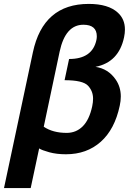

<svg xmlns="http://www.w3.org/2000/svg" viewBox="-39 -766 678 977"><path d="M117.2 190.9H-18.6L128.4 -500Q180.7 -746.1 412.6 -746.1Q512.2 -746.1 560.5 -701.7Q596.7 -668.9 596.7 -615.7Q596.7 -597.2 592.3 -576.2Q565.4 -449.2 446.8 -425.8Q511.2 -416.5 549.3 -361.8Q575.7 -324.2 575.7 -274.9Q575.7 -252.4 570.3 -228Q544.9 -107.9 473.6 -44.4Q402.3 19 296.4 19Q249 19 211.7 8.8Q174.3 -1.5 160.2 -10.7ZM300.3 -89.8Q348.6 -89.8 382.1 -123.3Q415.5 -156.7 430.2 -225.1Q434.6 -246.1 434.6 -263.7Q434.6 -302.7 408.4 -330.3Q382.3 -357.9 289.6 -357.9L312.5 -465.8Q431.2 -465.8 451.7 -563Q453.6 -572.3 453.6 -581.1Q453.6 -640.1 385.3 -640.1Q293.9 -640.1 264.6 -503.9L183.6 -121.1Q230 -89.8 300.3 -89.8Z"/></svg>

Font: Cadman
Style: Bold Italic
Weight: 700
Italic angle: -12°
Designer: Paul James MIller
Foundry: High-Logic / Made with FontCreator
Version: Version 2.114;March 28, 2021;FontCreator 13.0.0.2683 64-bit